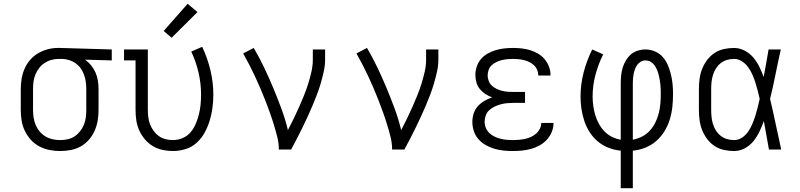

<svg xmlns="http://www.w3.org/2000/svg" viewBox="-20 -792 4240 1017"><path d="M299 8Q271 8 242.5 2.5Q214 -3 188.5 -16.5Q163 -30 143.5 -51.5Q124 -73 111.5 -99Q99 -125 94.5 -153Q90 -181 90 -210V-320Q90 -348 94.5 -375Q99 -402 110 -427.5Q121 -453 139 -474Q157 -495 180.5 -509Q204 -523 231 -530.5Q258 -538 285 -538Q289 -538 292.5 -538Q296 -538 300 -538L572 -530V-472L431 -476Q449 -463 463 -445.5Q477 -428 486 -407.5Q495 -387 498.5 -364.5Q502 -342 502 -320V-210Q502 -182 497.5 -154Q493 -126 481.5 -100Q470 -74 451.5 -52.5Q433 -31 408.5 -17Q384 -3 355.5 2.5Q327 8 299 8ZM299 -50Q319 -50 339 -54.5Q359 -59 375.5 -70Q392 -81 404.5 -97Q417 -113 424.5 -131.5Q432 -150 434.5 -170Q437 -190 437 -210V-320Q437 -339 434.5 -358Q432 -377 425.5 -395Q419 -413 408.5 -428.5Q398 -444 382.5 -455.5Q367 -467 348.5 -473Q330 -479 311 -480H300Q298 -480 295.5 -480Q293 -480 290 -480Q271 -480 251.5 -474.5Q232 -469 215.5 -458Q199 -447 187 -431Q175 -415 167.5 -397Q160 -379 157.5 -359.5Q155 -340 155 -320V-210Q155 -190 158 -169.5Q161 -149 169 -130Q177 -111 190 -95.5Q203 -80 220.5 -69.5Q238 -59 258.5 -54.5Q279 -50 299 -50Z M896 8Q868 8 840.5 2Q813 -4 789 -18.5Q765 -33 747 -54.5Q729 -76 717.5 -101.5Q706 -127 702 -154.5Q698 -182 698 -210V-472H637V-530H763V-210Q763 -190 765.5 -170.5Q768 -151 775 -133Q782 -115 793.5 -99Q805 -83 821 -71.5Q837 -60 856.5 -55Q876 -50 895 -50Q922 -50 947 -60.5Q972 -71 989 -91Q1006 -111 1016.5 -135.5Q1027 -160 1033.5 -186Q1040 -212 1042.5 -238Q1045 -264 1045 -291Q1045 -350 1031.5 -408Q1018 -466 993 -519L1051 -544Q1079 -485 1094.5 -420.5Q1110 -356 1110 -290Q1110 -256 1105.5 -221.5Q1101 -187 1091 -154Q1081 -121 1064.5 -90.5Q1048 -60 1022.5 -36.5Q997 -13 963.5 -2.5Q930 8 896 8ZM889 -592 847 -628 974 -772 1026 -728Z M1457 0Q1457 -34 1448.5 -67.5Q1440 -101 1430 -133.5Q1420 -166 1408.5 -198Q1397 -230 1384.5 -262Q1372 -294 1358.5 -325.5Q1345 -357 1330.5 -388Q1316 -419 1300.5 -449Q1285 -479 1268 -509L1324 -538Q1354 -487 1379.5 -433.5Q1405 -380 1427.5 -326Q1450 -272 1470.5 -216.5Q1491 -161 1505 -103Q1521 -133 1535.5 -163Q1550 -193 1563.5 -223.5Q1577 -254 1589.5 -284.5Q1602 -315 1612 -347Q1622 -379 1629.5 -411.5Q1637 -444 1637 -477V-530H1702V-477Q1702 -445 1695 -413.5Q1688 -382 1679 -351Q1670 -320 1658.5 -290Q1647 -260 1634.5 -230.5Q1622 -201 1608.5 -172Q1595 -143 1581 -114Q1567 -85 1552 -56.5Q1537 -28 1522 0Z M2057 0Q2057 -34 2048.5 -67.5Q2040 -101 2030 -133.5Q2020 -166 2008.5 -198Q1997 -230 1984.5 -262Q1972 -294 1958.5 -325.5Q1945 -357 1930.5 -388Q1916 -419 1900.5 -449Q1885 -479 1868 -509L1924 -538Q1954 -487 1979.5 -433.5Q2005 -380 2027.5 -326Q2050 -272 2070.5 -216.5Q2091 -161 2105 -103Q2121 -133 2135.5 -163Q2150 -193 2163.5 -223.5Q2177 -254 2189.5 -284.5Q2202 -315 2212 -347Q2222 -379 2229.5 -411.5Q2237 -444 2237 -477V-530H2302V-477Q2302 -445 2295 -413.5Q2288 -382 2279 -351Q2270 -320 2258.5 -290Q2247 -260 2234.5 -230.5Q2222 -201 2208.5 -172Q2195 -143 2181 -114Q2167 -85 2152 -56.5Q2137 -28 2122 0Z M2697 8Q2672 8 2647.5 5.5Q2623 3 2599 -4Q2575 -11 2553 -23.5Q2531 -36 2514.5 -54.5Q2498 -73 2490 -97Q2482 -121 2482 -146Q2482 -169 2489 -191Q2496 -213 2511 -229.5Q2526 -246 2545.5 -257.5Q2565 -269 2587 -276Q2568 -283 2551 -294Q2534 -305 2521.5 -320.5Q2509 -336 2503.5 -355.5Q2498 -375 2498 -395Q2498 -418 2505.5 -440Q2513 -462 2528 -479.5Q2543 -497 2563.5 -508.5Q2584 -520 2606 -526.5Q2628 -533 2651 -535.5Q2674 -538 2697 -538Q2720 -538 2743 -535.5Q2766 -533 2787.5 -526.5Q2809 -520 2829 -508.5Q2849 -497 2864 -479.5Q2879 -462 2887.5 -440Q2896 -418 2896 -396Q2896 -395 2896 -394Q2896 -393 2896 -392H2831Q2831 -393 2831 -393.5Q2831 -394 2831 -394Q2831 -409 2825 -423Q2819 -437 2808 -447Q2797 -457 2783.5 -463.5Q2770 -470 2756 -473.5Q2742 -477 2727 -478.5Q2712 -480 2697 -480Q2682 -480 2667 -478.5Q2652 -477 2637.5 -473.5Q2623 -470 2609.5 -463.5Q2596 -457 2585 -447Q2574 -437 2568.5 -422.5Q2563 -408 2563 -393Q2563 -378 2568.5 -363.5Q2574 -349 2585 -338.5Q2596 -328 2610 -321.5Q2624 -315 2639 -311Q2654 -307 2669.5 -306Q2685 -305 2700 -305H2761V-247H2700Q2683 -247 2666 -245.5Q2649 -244 2632.5 -239.5Q2616 -235 2600 -227.5Q2584 -220 2571.5 -208.5Q2559 -197 2553 -180.5Q2547 -164 2547 -147Q2547 -130 2553.5 -114.5Q2560 -99 2572 -87.5Q2584 -76 2599.5 -68.5Q2615 -61 2631 -57Q2647 -53 2664 -51.5Q2681 -50 2697 -50Q2714 -50 2730 -51.5Q2746 -53 2762 -56.5Q2778 -60 2793 -67Q2808 -74 2820 -84.5Q2832 -95 2839.5 -110Q2847 -125 2847 -141Q2847 -141 2847 -141Q2847 -141 2847 -141H2912Q2912 -141 2912 -140.5Q2912 -140 2912 -140Q2912 -116 2902.5 -93Q2893 -70 2876.5 -52Q2860 -34 2838.5 -22Q2817 -10 2793.5 -3.5Q2770 3 2746 5.5Q2722 8 2697 8Z M3268 205V6Q3235 3 3204 -9Q3173 -21 3147.5 -42Q3122 -63 3104 -91Q3086 -119 3075.5 -150Q3065 -181 3060 -214Q3055 -247 3055 -280Q3055 -345 3071.5 -408.5Q3088 -472 3117 -530L3175 -504Q3149 -452 3134 -395.5Q3119 -339 3119 -280Q3119 -256 3122.5 -231Q3126 -206 3133 -182.5Q3140 -159 3152 -137Q3164 -115 3181 -97Q3198 -79 3220.5 -67.5Q3243 -56 3268 -52V-350Q3268 -371 3270 -392Q3272 -413 3278 -433Q3284 -453 3295 -471.5Q3306 -490 3321.5 -503.5Q3337 -517 3357.5 -523.5Q3378 -530 3399 -530Q3425 -530 3449.5 -519.5Q3474 -509 3491 -489.5Q3508 -470 3518 -446Q3528 -422 3534 -397Q3540 -372 3542.5 -346.5Q3545 -321 3545 -295Q3545 -261 3541.5 -227Q3538 -193 3528 -160Q3518 -127 3500 -97.5Q3482 -68 3456.5 -45.5Q3431 -23 3398.5 -10Q3366 3 3332 6V205ZM3332 -52Q3358 -57 3381.5 -69Q3405 -81 3422.5 -100.5Q3440 -120 3451.5 -143.5Q3463 -167 3469.5 -192.5Q3476 -218 3478 -244Q3480 -270 3480 -296Q3480 -309 3479.5 -322.5Q3479 -336 3477.5 -349Q3476 -362 3473.5 -375Q3471 -388 3467.5 -401Q3464 -414 3458.5 -426Q3453 -438 3445 -448.5Q3437 -459 3425 -465.5Q3413 -472 3399 -472Q3386 -472 3374.5 -465.5Q3363 -459 3355.5 -448.5Q3348 -438 3343.5 -426Q3339 -414 3336.5 -401.5Q3334 -389 3333 -376Q3332 -363 3332 -350Z M3868 8Q3841 8 3814 2Q3787 -4 3764.5 -19Q3742 -34 3725.5 -56Q3709 -78 3699 -103.5Q3689 -129 3685.5 -156Q3682 -183 3682 -210V-320Q3682 -347 3685.5 -374Q3689 -401 3699 -426.5Q3709 -452 3725.5 -474Q3742 -496 3764.5 -511Q3787 -526 3814 -532Q3841 -538 3868 -538Q3897 -538 3924 -524Q3951 -510 3970 -487.5Q3989 -465 4002 -438.5Q4015 -412 4025 -384Q4032 -421 4038.5 -457.5Q4045 -494 4051 -530H4116Q4101 -465 4088 -399Q4075 -333 4059 -268Q4075 -201 4089 -134Q4103 -67 4118 0H4053Q4046 -38 4039.5 -76Q4033 -114 4026 -151Q4016 -123 4003 -95.5Q3990 -68 3971 -44.5Q3952 -21 3925 -6.5Q3898 8 3868 8ZM3868 -50Q3891 -50 3910.5 -63Q3930 -76 3943 -95Q3956 -114 3965 -135.5Q3974 -157 3981 -179Q3988 -201 3993.5 -223.5Q3999 -246 4004 -268Q3999 -290 3993.5 -312Q3988 -334 3981 -355.5Q3974 -377 3965 -397.5Q3956 -418 3942.5 -436.5Q3929 -455 3909.5 -467.5Q3890 -480 3868 -480Q3849 -480 3830.5 -474.5Q3812 -469 3797 -457Q3782 -445 3772 -429Q3762 -413 3756.5 -395Q3751 -377 3749 -358Q3747 -339 3747 -320V-210Q3747 -191 3749 -172Q3751 -153 3756.5 -135Q3762 -117 3772 -101Q3782 -85 3797 -73Q3812 -61 3830.5 -55.5Q3849 -50 3868 -50Z"/></svg>

Font: Iosevka Curly Slab LtEx
Style: Regular
Weight: 300
Width: 7
Monospace: yes
Designer: Belleve Invis
Foundry: Belleve Invis
Version: Version 11.1.0; ttfautohint (v1.8.3)